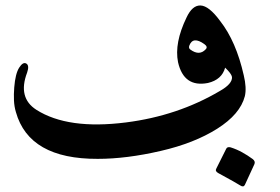

<svg xmlns="http://www.w3.org/2000/svg" viewBox="-20 -557 1023 701"><path d="M784 -480Q813 -443 834.5 -393.5Q856 -344 870 -282Q881 -236 874 -206Q857 -140 773 -87Q689 -34 567 -6Q442 23 337 23Q86 24 38 -148Q32 -168 31 -190.5Q30 -213 32 -238Q36 -288 50 -310Q64 -332 76 -325Q88 -318 79 -292Q44 -200 113 -156Q228 -83 440 -110Q629 -134 783 -225Q829 -251 827 -276Q825 -288 802 -310Q790 -266 739 -254Q651 -237 630 -330Q616 -400 661 -493Q682 -538 712 -537Q743 -536 784 -480ZM731 -377Q740 -386 726 -396Q684 -426 671 -390Q668 -381 675 -376Q708 -352 731 -377ZM806 -14Q810 -22 822 -19Q844 -12 864 -1Q884 10 903 24Q913 32 909 42L874 118Q869 128 857 120Q845 112 777 75Q764 68 770 58Z"/></svg>

Font: Amiri
Style: Bold Italic
Weight: 700
Italic angle: 10°
Designer: Khaled Hosny
Version: Version 0.113